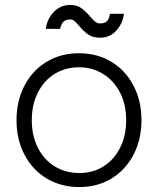

<svg xmlns="http://www.w3.org/2000/svg" viewBox="-20 -747 641 779"><path d="M47 -259Q47 -338 79.5 -400Q112 -462 169.5 -496.5Q227 -531 300 -531Q374 -531 431.5 -496.5Q489 -462 521.5 -400Q554 -338 554 -259Q554 -181 521.5 -119Q489 -57 432 -22.5Q375 12 302 12Q228 12 170 -22.5Q112 -57 79.5 -119Q47 -181 47 -259ZM492 -259Q492 -322 467.5 -370.5Q443 -419 399 -446.5Q355 -474 300 -474Q245 -474 201.5 -447Q158 -420 133.5 -371Q109 -322 109 -259Q109 -197 133.5 -148Q158 -99 202 -72Q246 -45 302 -45Q357 -45 400 -72Q443 -99 467.5 -148Q492 -197 492 -259ZM301 -642Q288 -657 281 -662.5Q274 -668 265 -668Q247 -668 238 -659.5Q229 -651 224 -630H166Q170 -668 197.5 -697.5Q225 -727 265 -727Q291 -727 308.5 -715Q326 -703 344 -682Q356 -667 365.5 -659.5Q375 -652 386 -652Q405 -652 414 -661Q423 -670 426 -691H483Q478 -652 452 -623Q426 -594 386 -594Q357 -594 338.5 -606.5Q320 -619 301 -642Z"/></svg>

Font: 寒蝉端黑体 Light
Style: Regular
Weight: 300
Designer: ChillDuanSans {Warren2060}; 
Source Han Sans {Ryoko NISHIZUKA 西塚涼子 (kana, bopomofo & ideographs); Paul D. Hunt (Latin, G
Foundry: ChillType&Adobe
Version: Version 1.300;Glyphs 3.3 (3306)